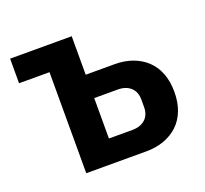

<svg xmlns="http://www.w3.org/2000/svg" viewBox="-96 -629 792 741"><g transform="rotate(-20 300.0 -258.0)"><path d="M139 -415H14V-516H267V-358H386Q426 -358 459 -346Q492 -334 516 -311.5Q540 -289 553 -255.5Q566 -222 566 -179Q566 -136 553 -102.5Q540 -69 516 -46.5Q492 -24 459 -12Q426 0 386 0H139ZM363 -96Q397 -96 416.5 -114Q436 -132 436 -164V-194Q436 -226 416.5 -244Q397 -262 363 -262H267V-96Z"/></g></svg>

Font: IBM Plex Mono SmBld
Style: Regular
Weight: 600
Monospace: yes
Designer: Mike Abbink, Paul van der Laan, Pieter van Rosmalen
Foundry: Bold Monday
Version: Version 2.3